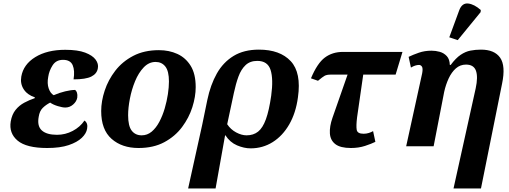

<svg xmlns="http://www.w3.org/2000/svg" viewBox="-20 -831 2893 1091"><path d="M248 10Q130 10 80 -32Q30 -74 41 -141Q48 -181 68.5 -206.5Q89 -232 118 -247.5Q147 -263 177 -273L178 -278Q135 -292 114.5 -324Q94 -356 101 -396Q113 -465 180.5 -506.5Q248 -548 351 -548Q422 -548 464 -532Q506 -516 523.5 -492Q541 -468 536 -443Q531 -412 499 -396Q467 -380 398 -380Q406 -430 393 -460.5Q380 -491 338 -491Q299 -491 279 -460Q259 -429 254 -394Q247 -357 256.5 -329Q266 -301 285 -290Q317 -304 350.5 -312Q384 -320 407 -320Q414 -315 417.5 -304Q421 -293 419 -276Q415 -254 395.5 -237Q376 -220 351 -220Q335 -220 308.5 -228Q282 -236 265 -248Q240 -235 222.5 -217.5Q205 -200 200 -168Q190 -115 217.5 -90Q245 -65 304 -65Q351 -65 393 -87Q435 -109 460 -146Q481 -131 475 -100Q471 -73 445 -48Q419 -23 370.5 -6.5Q322 10 248 10Z M767 10Q673 10 614 -42Q555 -94 555 -200Q555 -256 575 -316.5Q595 -377 635 -429Q675 -481 737 -513.5Q799 -546 883 -546Q941 -546 988 -524.5Q1035 -503 1063.5 -457Q1092 -411 1092 -336Q1092 -282 1073 -222Q1054 -162 1014.5 -109Q975 -56 913.5 -23Q852 10 767 10ZM785 -62Q817 -62 842 -83Q867 -104 885.5 -139Q904 -174 916 -215Q928 -256 934 -296Q940 -336 940 -368Q940 -427 919.5 -453Q899 -479 864 -479Q826 -479 796.5 -448Q767 -417 747.5 -369.5Q728 -322 718 -270Q708 -218 708 -176Q708 -115 728.5 -88.5Q749 -62 785 -62Z M1158 -263Q1176 -349 1212 -413Q1248 -477 1307 -513Q1366 -549 1451 -549Q1571 -549 1632 -483.5Q1693 -418 1673 -278Q1661 -189 1623.5 -124Q1586 -59 1529.5 -23.5Q1473 12 1404 12Q1367 12 1327 -5Q1287 -22 1261 -62H1259L1205 240H1049L1129 -122ZM1381 -62Q1420 -62 1446.5 -83Q1473 -104 1491 -153.5Q1509 -203 1521 -287Q1534 -382 1517.5 -433.5Q1501 -485 1442 -485Q1401 -485 1375.5 -461Q1350 -437 1335 -396Q1320 -355 1309 -303L1271 -125Q1291 -95 1322 -78.5Q1353 -62 1381 -62Z M1974 10Q1914 10 1885.5 -12Q1857 -34 1854.5 -73Q1852 -112 1869 -161L1955 -407H1859Q1837 -407 1825 -400.5Q1813 -394 1787 -372L1747 -386Q1783 -472 1826 -504Q1869 -536 1928 -536H2267L2228 -407H2044L2009 -164Q2003 -115 2007 -93Q2011 -71 2046 -71Q2062 -71 2076 -75.5Q2090 -80 2100 -86L2113 -25Q2091 -14 2054.5 -2Q2018 10 1974 10Z M2557 240 2683 -329Q2697 -394 2684.5 -429Q2672 -464 2628 -464Q2595 -464 2570.5 -442.5Q2546 -421 2529.5 -385.5Q2513 -350 2504 -309L2444 0H2288L2379 -415Q2384 -443 2377.5 -452.5Q2371 -462 2361 -462Q2340 -462 2315 -447L2302 -508Q2327 -520 2360 -531.5Q2393 -543 2432 -543Q2456 -543 2479 -536.5Q2502 -530 2518.5 -512.5Q2535 -495 2536 -462H2541Q2570 -501 2597.5 -519.5Q2625 -538 2653.5 -543.5Q2682 -549 2713 -549Q2790 -549 2822 -503Q2854 -457 2833 -356L2713 240ZM2581 -603 2533 -619 2590 -774Q2606 -815 2640.5 -811Q2675 -807 2712 -774L2711 -762Z"/></svg>

Font: Noto Serif
Style: Bold Italic
Weight: 700
Italic angle: -12°
Designer: Monotype Design Team
Foundry: Monotype Imaging Inc.
Version: Version 2.013